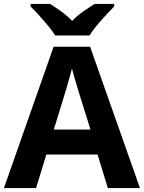

<svg xmlns="http://www.w3.org/2000/svg" viewBox="-20 -954 730 974"><path d="M527 0 475 -170H215L163 0H0L252 -717H437L690 0ZM387 -463Q382 -480 374 -506Q366 -532 358 -559Q350 -586 345 -606Q340 -586 331.5 -556.5Q323 -527 315.5 -500.5Q308 -474 304 -463L253 -297H439ZM260 -774Q246 -797 223.5 -824Q201 -851 177.5 -877Q154 -903 135 -921V-934H234Q260 -918 290 -896.5Q320 -875 346 -848Q372 -875 403 -896.5Q434 -918 460 -934H559V-921Q541 -903 517 -877Q493 -851 470.5 -824Q448 -797 434 -774Z"/></svg>

Font: Noto Sans Thai
Style: Bold
Weight: 700
Designer: Monotype Design Team
Foundry: Monotype Imaging Inc.
Version: Version 2.001